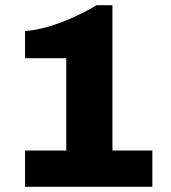

<svg xmlns="http://www.w3.org/2000/svg" viewBox="-20 -716 655 736"><path d="M76 0V-139H234V-493H76V-597Q119 -600 167.5 -614.5Q216 -629 264 -651Q312 -673 350 -696H411V-139H564V0Z"/></svg>

Font: Chivo Medium ExtraBold
Style: Regular
Weight: 800
Version: Version 2.002